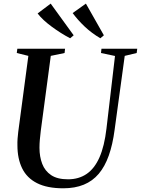

<svg xmlns="http://www.w3.org/2000/svg" viewBox="-20 -1006 760 1036"><path d="M653 -704.5 598.5 -306Q588 -226 567 -166.8Q546 -107.5 512.8 -68.2Q479.5 -29 432 -9.5Q384.5 10 321.5 10Q234.5 10 179.8 -17.8Q125 -45.5 99.5 -97.8Q74 -150 74 -222Q73.5 -239.5 74.8 -257.8Q76 -276 78.5 -295L133 -704.5L70.5 -720L73.5 -743H331L328.5 -720L254 -704.5L200 -300Q197 -275.5 195 -252.5Q193 -229.5 193 -208.5Q193 -160.5 207.8 -122Q222.5 -83.5 256 -61Q289.5 -38.5 347 -38.5Q405 -38.5 447.5 -67.5Q490 -96.5 516.8 -157Q543.5 -217.5 554.5 -312.5L600.5 -704L525 -720L527.5 -743H720.5L717.5 -720ZM540.5 -815.5 521.5 -799.5Q498.5 -813 477 -829Q455.5 -845 436.5 -863Q417.5 -881 401.2 -899.5Q385 -918 372 -935.5L443.5 -986.5ZM377.5 -815.5 358.5 -799.5Q333.5 -812.5 308.2 -828.5Q283 -844.5 259.5 -861.8Q236 -879 216.2 -897.2Q196.5 -915.5 183 -933.5L253.5 -986.5Z"/></svg>

Font: Merriweather 120pt Medium
Style: Italic
Weight: 500
Italic angle: -7.8°
Version: Version 2.101